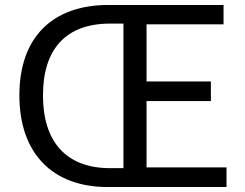

<svg xmlns="http://www.w3.org/2000/svg" viewBox="-20 -753 987 773"><path d="M58 -369C58 -137 190 0 413 0H892V-79H570V-346H829V-425H570V-655H880V-733H417C190 -733 58 -602 58 -369ZM423 -658H477V-76H423C246 -76 153 -183 153 -369C153 -556 246 -658 423 -658Z"/></svg>

Font: Kinto Sans
Style: Regular
Weight: 400
Designer: Authors: Ryoko NISHIZUKA  (kana & ideographs); Paul D. Hunt (Latin, Greek & Cyrillic); Wenlong ZHANG  (bopomofo); Sandol
Foundry: Adobe Systems Incorporated, ookami Inc.
Version: Version 0.001